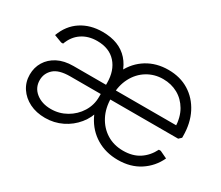

<svg xmlns="http://www.w3.org/2000/svg" viewBox="-95 -729 1106 960"><g transform="rotate(30 458.0 -248.5)"><path d="M648 10Q578 10 524 -22.5Q470 -55 440 -113.5Q410 -172 410 -248Q410 -325 439.5 -383.5Q469 -442 522 -474.5Q575 -507 644 -507Q712 -507 763 -475.5Q814 -444 843 -387.5Q872 -331 872 -256V-247L857 -233H441V-286H840L816 -273Q814 -332 790.5 -372Q767 -412 729 -433Q691 -454 644 -454Q594 -454 553 -429Q512 -404 488.5 -359Q465 -314 465 -256V-243Q465 -184 488.5 -139Q512 -94 553 -68.5Q594 -43 648 -43Q703 -43 741 -68Q779 -93 801 -137H812L854 -117Q827 -59 774 -24.5Q721 10 648 10ZM228 10Q177 10 138 -9.5Q99 -29 76.5 -63Q54 -97 54 -140Q54 -181 74 -214Q94 -247 131.5 -266.5Q169 -286 222 -286H440V-233H234Q169 -233 140 -206.5Q111 -180 111 -141Q111 -97 145 -70Q179 -43 231 -43Q279 -43 320 -66.5Q361 -90 385.5 -129.5Q410 -169 410 -216V-296Q410 -368 371.5 -411Q333 -454 263 -454Q212 -454 175 -429Q138 -404 121 -357H110L65 -374Q89 -439 141 -473Q193 -507 264 -507Q361 -507 413 -448.5Q465 -390 465 -282V-142H411L442 -156Q432 -110 401 -72Q370 -34 325 -12Q280 10 228 10Z"/></g></svg>

Font: Fustat Light
Style: Regular
Weight: 300
Designer: Mohamed Gaber, Khaled Hosny, Laura Garcia Mut
Foundry: Kief Type Foundry, Alif Type Foundry, Hard Type Foundry
Version: Version 1.007